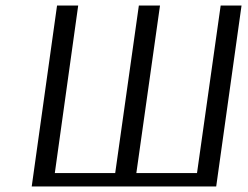

<svg xmlns="http://www.w3.org/2000/svg" viewBox="-20 -670 892 690"><path d="M555 -650 470 -48H688L773 -650H848L757 0H94L185 -650H261L177 -48H394L479 -650Z"/></svg>

Font: ArsenalItalic
Style: Italic
Weight: 400
Italic angle: -9°
Designer: Andrij Shevchenko
Foundry: Stairsfor.com
Version: Version 1.000